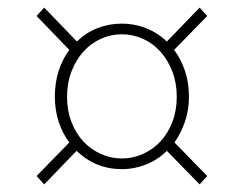

<svg xmlns="http://www.w3.org/2000/svg" viewBox="-20 -582 640 504"><path d="M96 -98 76 -120 162 -208Q144 -232 134 -262.5Q124 -293 124 -328Q124 -365 134 -396Q144 -427 162 -451L76 -540L96 -562L182 -473Q205 -496 235.5 -508Q266 -520 300 -520Q333 -520 363.5 -508Q394 -496 418 -473L504 -562L524 -540L437 -451Q455 -427 465.5 -396Q476 -365 476 -328Q476 -293 465.5 -262.5Q455 -232 438 -208L524 -120L504 -98L418 -186Q395 -163 364 -150.5Q333 -138 300 -138Q231 -138 181 -186ZM300 -166Q329 -166 355.5 -178Q382 -190 401.5 -211Q421 -232 432.5 -262Q444 -292 444 -328Q444 -364 432.5 -394Q421 -424 401.5 -446Q382 -468 355.5 -480Q329 -492 300 -492Q271 -492 244.5 -480Q218 -468 198.5 -446Q179 -424 167.5 -394Q156 -364 156 -328Q156 -292 167.5 -262Q179 -232 198.5 -211Q218 -190 244.5 -178Q271 -166 300 -166Z"/></svg>

Font: Source Code Pro ExtraLight
Style: Regular
Weight: 200
Monospace: yes
Designer: Paul D. Hunt, Teo Tuominen
Foundry: Adobe Systems Incorporated
Version: Version 2.030;PS 1.000;hotconv 16.6.51;makeotf.lib2.5.65220